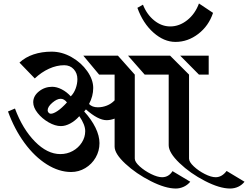

<svg xmlns="http://www.w3.org/2000/svg" viewBox="-20 -1009 1426 1104"><path d="M972 -25 1074 36Q1058 55 1036 65Q1014 75 991 75Q931 75 847 32.5Q763 -10 701 -67.5Q639 -125 639 -166V-327Q615 -318 593 -318Q544 -318 474 -380L464 -368Q506 -322 529 -275Q552 -228 552 -186Q552 -141 530 -103Q508 -65 470.5 -42.5Q433 -20 389 -20Q319 -20 249 -64Q179 -108 121 -187Q63 -266 26 -368L66 -385Q110 -267 181 -195Q252 -123 327 -123Q366 -123 398.5 -141Q431 -159 450.5 -189.5Q470 -220 470 -255Q470 -292 436 -341Q412 -314 384 -299Q356 -284 330 -284Q297 -284 259.5 -305.5Q222 -327 196.5 -359Q171 -391 171 -421Q171 -457 204 -483.5Q237 -510 280 -510Q306 -510 334.5 -495.5Q363 -481 387 -455Q405 -473 415 -500Q425 -527 425 -554Q425 -588 404 -611Q383 -634 349 -634Q306 -634 262 -614Q218 -594 180 -558L92 -649Q125 -680 172.5 -696Q220 -712 277 -712Q336 -712 391.5 -680.5Q447 -649 481.5 -600Q516 -551 516 -503Q516 -456 492 -411Q510 -392 543 -392Q569 -392 594.5 -402Q620 -412 639 -432V-580H550L459 -689H658L755 -580V-97Q755 -78 783 -52.5Q811 -27 848.5 -8.5Q886 10 912 10Q950 10 972 -25ZM1386 36Q1371 55 1349.5 65Q1328 75 1303 75Q1243 75 1158.5 31.5Q1074 -12 1012 -71.5Q950 -131 950 -174V-580H868H812L716 -689H958L1067 -580V-97Q1067 -78 1094 -52.5Q1121 -27 1157.5 -8.5Q1194 10 1220 10Q1256 10 1283 -26ZM1124 -580 1016 -689H1180V-580ZM365 -420Q349 -441 329 -441Q307 -441 280.5 -418Q254 -395 254 -375Q254 -367 259.5 -361Q265 -355 272 -355Q287 -355 311 -371Q335 -387 365 -420ZM959 -857Q1011 -857 1056.5 -893Q1102 -929 1124 -989L1205 -935Q1180 -860 1120 -814Q1060 -768 989 -768Q923 -768 862.5 -821.5Q802 -875 770 -964L802 -982Q824 -926 866.5 -891.5Q909 -857 959 -857Z"/></svg>

Font: Amita
Style: Bold
Weight: 700
Designer: Eduardo Rodriguez Tunni, Modular Infotech, Brian J. Bonislawsky
Foundry: Eduardo Rodriguez Tunni, Modular Infotech, Brian J. Bonislawsky
Version: Version 1.003